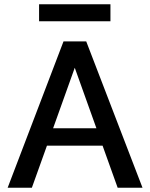

<svg xmlns="http://www.w3.org/2000/svg" viewBox="-20 -884 706 904"><path d="M16 0ZM463 -198H201L130 0H16L279 -689H386L651 0H534ZM434 -280 332 -565 230 -280ZM164 -864H500V-784H164Z"/></svg>

Font: Martel Sans SemiBold
Style: Regular
Weight: 600
Designer: Dan Reynolds and Mathieu Réguer
Foundry: Dan Reynolds and Mathieu Réguer
Version: Version 1.002; ttfautohint (v1.1) -l 5 -r 5 -G 72 -x 0 -D la